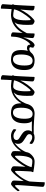

<svg xmlns="http://www.w3.org/2000/svg" viewBox="1646 -2442 1040 4371"><g transform="rotate(90 2165.5 -256.0)"><path d="M161 244Q142 244 122 239Q102 234 88 224Q74 214 74 199Q74 186 78.5 136Q83 86 89 -14L82 -15Q77 -15 77 -23Q77 -39 82 -49.5Q87 -60 90 -60Q93 -92 96 -140.5Q99 -189 102 -243.5Q105 -298 107.5 -351Q110 -404 112 -446Q114 -488 114 -510Q114 -517 117 -520.5Q120 -524 129 -524Q148 -524 168.5 -519Q189 -514 203 -504Q217 -494 217 -478Q217 -467 215 -432.5Q213 -398 209.5 -353.5Q206 -309 202.5 -267Q199 -225 197 -198Q212 -234 237.5 -278Q263 -322 294.5 -365Q326 -408 358.5 -444Q391 -480 418.5 -502Q446 -524 464 -524Q471 -524 488 -517Q505 -510 520 -499Q535 -488 539 -477Q542 -468 544 -439.5Q546 -411 546 -352Q546 -310 543 -259.5Q540 -209 531.5 -164Q523 -119 504 -94Q467 -42 422.5 -14.5Q378 13 320 13Q304 13 266.5 9Q229 5 187 -1Q183 65 181 107Q179 149 178 177.5Q177 206 176 231Q176 238 173.5 241Q171 244 161 244ZM335 -37Q386 -37 414 -112Q442 -187 442 -324Q442 -388 439 -410.5Q436 -433 424 -433Q415 -433 391.5 -408Q368 -383 337.5 -341.5Q307 -300 276 -250Q245 -200 222 -149Q199 -98 192 -55Q240 -45 275.5 -41Q311 -37 335 -37Z M311 13Q299 13 305 6Q311 -1 327.5 -10Q344 -19 362.5 -27Q381 -35 392 -38Q469 -54 524 -89.5Q579 -125 618.5 -170.5Q658 -216 686.5 -263.5Q715 -311 738 -353Q747 -369 754 -363.5Q761 -358 762 -340.5Q763 -323 754 -303Q702 -187 630 -117.5Q558 -48 476.5 -17.5Q395 13 311 13Z M797 13Q770 13 743 1.5Q716 -10 716 -33Q716 -41 718 -72Q720 -103 723 -149Q726 -195 729 -247.5Q732 -300 735 -351Q738 -402 739.5 -444Q741 -486 741 -510Q741 -517 744 -520.5Q747 -524 757 -524Q776 -524 796.5 -519Q817 -514 831.5 -504Q846 -494 846 -478Q846 -465 843.5 -434Q841 -403 838 -367Q835 -331 832.5 -302Q830 -273 829 -263Q860 -356 893 -414Q926 -472 956 -498Q986 -524 1007 -524Q1029 -524 1040 -509Q1051 -494 1051 -471Q1051 -453 1045.5 -442.5Q1040 -432 1017 -432Q994 -432 968.5 -410Q943 -388 918 -351Q893 -314 872 -269Q851 -224 837 -178Q824 -132 818.5 -88.5Q813 -45 813 -1Q813 13 797 13Z M1075 -350Q1035 -350 1015.5 -368.5Q996 -387 996 -417Q996 -424 1000.5 -437.5Q1005 -451 1007 -458Q1013 -479 1027 -493.5Q1041 -508 1053 -505.5Q1065 -503 1064 -471Q1063 -456 1058.5 -450Q1054 -444 1053 -432Q1052 -420 1063.5 -412Q1075 -404 1095 -404Q1120 -404 1142 -417Q1164 -430 1185 -452Q1192 -459 1194.5 -451.5Q1197 -444 1192 -427.5Q1187 -411 1171 -393Q1155 -379 1128.5 -364.5Q1102 -350 1075 -350Z M1336 13Q1274 13 1224.5 -5.5Q1175 -24 1147 -74Q1119 -124 1119 -219Q1119 -334 1151 -400.5Q1183 -467 1237 -495.5Q1291 -524 1357 -524Q1419 -524 1468 -505.5Q1517 -487 1545.5 -437Q1574 -387 1574 -292Q1574 -178 1542 -111Q1510 -44 1456 -15.5Q1402 13 1336 13ZM1332 -32Q1398 -32 1434.5 -98Q1471 -164 1471 -292Q1471 -395 1445.5 -437Q1420 -479 1359 -479Q1295 -479 1257.5 -412.5Q1220 -346 1220 -218Q1220 -116 1246 -74Q1272 -32 1332 -32Z M1777 244Q1758 244 1738 239Q1718 234 1704 224Q1690 214 1690 199Q1690 186 1694.5 136Q1699 86 1705 -14L1698 -15Q1693 -15 1693 -23Q1693 -39 1698 -49.5Q1703 -60 1706 -60Q1709 -92 1712 -140.5Q1715 -189 1718 -243.5Q1721 -298 1723.5 -351Q1726 -404 1728 -446Q1730 -488 1730 -510Q1730 -517 1733 -520.5Q1736 -524 1745 -524Q1764 -524 1784.5 -519Q1805 -514 1819 -504Q1833 -494 1833 -478Q1833 -467 1831 -432.5Q1829 -398 1825.5 -353.5Q1822 -309 1818.5 -267Q1815 -225 1813 -198Q1828 -234 1853.5 -278Q1879 -322 1910.5 -365Q1942 -408 1974.5 -444Q2007 -480 2034.5 -502Q2062 -524 2080 -524Q2087 -524 2104 -517Q2121 -510 2136 -499Q2151 -488 2155 -477Q2158 -468 2160 -439.5Q2162 -411 2162 -352Q2162 -310 2159 -259.5Q2156 -209 2147.5 -164Q2139 -119 2120 -94Q2083 -42 2038.5 -14.5Q1994 13 1936 13Q1920 13 1882.5 9Q1845 5 1803 -1Q1799 65 1797 107Q1795 149 1794 177.5Q1793 206 1792 231Q1792 238 1789.5 241Q1787 244 1777 244ZM1951 -37Q2002 -37 2030 -112Q2058 -187 2058 -324Q2058 -388 2055 -410.5Q2052 -433 2040 -433Q2031 -433 2007.5 -408Q1984 -383 1953.5 -341.5Q1923 -300 1892 -250Q1861 -200 1838 -149Q1815 -98 1808 -55Q1856 -45 1891.5 -41Q1927 -37 1951 -37Z M1940 13Q1926 13 1933 6.5Q1940 0 1958 -8.5Q1976 -17 1995.5 -24.5Q2015 -32 2027 -34Q2135 -55 2221.5 -143Q2308 -231 2355 -373Q2358 -380 2364 -371.5Q2370 -363 2375 -348.5Q2380 -334 2378 -323Q2311 -151 2197.5 -69Q2084 13 1940 13Z M2548 13Q2486 13 2436.5 -5.5Q2387 -24 2359 -74Q2331 -124 2331 -219Q2331 -334 2363 -400.5Q2395 -467 2449 -495.5Q2503 -524 2569 -524Q2631 -524 2680 -505.5Q2729 -487 2757.5 -437Q2786 -387 2786 -292Q2786 -178 2754 -111Q2722 -44 2668 -15.5Q2614 13 2548 13ZM2544 -32Q2610 -32 2646.5 -98Q2683 -164 2683 -292Q2683 -395 2657.5 -437Q2632 -479 2571 -479Q2507 -479 2469.5 -412.5Q2432 -346 2432 -218Q2432 -116 2458 -74Q2484 -32 2544 -32Z M2974 -464Q2960 -462 2927 -461.5Q2894 -461 2853 -461Q2812 -461 2771.5 -462.5Q2731 -464 2700.5 -466Q2670 -468 2659 -471Q2647 -474 2629.5 -482.5Q2612 -491 2597 -500.5Q2582 -510 2577 -516.5Q2572 -523 2584 -523Q2587 -523 2625.5 -519.5Q2664 -516 2727.5 -511.5Q2791 -507 2870 -504.5Q2949 -502 3032 -504Q3043 -504 3038 -494.5Q3033 -485 3015.5 -475Q2998 -465 2974 -464Z M3067 13Q3034 13 2998 1Q2962 -11 2931 -37Q2924 -41 2922 -50Q2920 -59 2920 -65Q2920 -77 2924.5 -91.5Q2929 -106 2935 -106Q2941 -106 2959 -90Q2977 -74 3008 -58.5Q3039 -43 3083 -43Q3101 -43 3120.5 -50Q3140 -57 3153.5 -72.5Q3167 -88 3167 -112Q3167 -140 3149.5 -157Q3132 -174 3103 -190Q3074 -206 3040 -230Q2992 -261 2969 -295Q2946 -329 2946 -377Q2946 -409 2962.5 -443Q2979 -477 3015.5 -500.5Q3052 -524 3112 -524Q3151 -524 3186.5 -511Q3222 -498 3247 -474Q3253 -470 3254.5 -463Q3256 -456 3256 -450Q3256 -433 3250 -421Q3244 -409 3237 -409Q3233 -409 3215.5 -424Q3198 -439 3168.5 -454.5Q3139 -470 3098 -470Q3077 -470 3055 -455Q3033 -440 3033 -405Q3033 -379 3050.5 -362Q3068 -345 3100 -326.5Q3132 -308 3175 -278Q3217 -250 3235.5 -220.5Q3254 -191 3254 -149Q3254 -100 3226.5 -63.5Q3199 -27 3156 -7Q3113 13 3067 13Z M3076 13Q3067 13 3074 6.5Q3081 0 3097 -9Q3113 -18 3129.5 -26Q3146 -34 3155 -36Q3194 -44 3234.5 -71Q3275 -98 3312 -136Q3349 -174 3379 -217Q3409 -260 3429 -301Q3449 -342 3455 -374Q3457 -382 3464.5 -377Q3472 -372 3477 -358Q3482 -344 3477 -325Q3469 -299 3447.5 -257.5Q3426 -216 3391 -169.5Q3356 -123 3309 -81.5Q3262 -40 3203.5 -13.5Q3145 13 3076 13Z M3496 13Q3489 13 3472.5 6Q3456 -1 3441 -12Q3426 -23 3423 -34Q3419 -46 3419 -77Q3419 -96 3420 -130Q3421 -164 3423.5 -204.5Q3426 -245 3432 -286Q3438 -327 3448 -361.5Q3458 -396 3473 -417Q3510 -467 3555.5 -495.5Q3601 -524 3659 -524Q3677 -524 3713.5 -521Q3750 -518 3796.5 -511.5Q3843 -505 3892 -496Q3898 -495 3898 -488Q3898 -472 3893 -462Q3888 -452 3884 -452Q3884 -449 3882.5 -426.5Q3881 -404 3879 -368Q3877 -332 3875 -290Q3873 -248 3871.5 -206Q3870 -164 3870 -129Q3870 -96 3873 -87Q3876 -78 3884 -78Q3890 -78 3903.5 -89.5Q3917 -101 3932.5 -118Q3948 -135 3961 -150.5Q3974 -166 3981 -175Q3987 -182 3989 -182Q3994 -182 4000.5 -171Q4007 -160 4007 -149Q4007 -139 4002 -133Q3991 -118 3970.5 -93.5Q3950 -69 3926 -44.5Q3902 -20 3879.5 -3.5Q3857 13 3841 13Q3835 13 3818.5 6Q3802 -1 3786.5 -12Q3771 -23 3768 -34Q3766 -41 3765.5 -51.5Q3765 -62 3765 -77Q3765 -102 3767 -145Q3769 -188 3771.5 -234Q3774 -280 3776 -317Q3759 -280 3731.5 -236Q3704 -192 3671 -148.5Q3638 -105 3604.5 -68Q3571 -31 3542.5 -9Q3514 13 3496 13ZM3538 -78Q3547 -78 3571.5 -103Q3596 -128 3628.5 -169.5Q3661 -211 3693.5 -261Q3726 -311 3751 -362Q3776 -413 3785 -456Q3737 -466 3702 -469.5Q3667 -473 3643 -473Q3587 -473 3555.5 -383Q3524 -293 3524 -128Q3524 -95 3527 -86.5Q3530 -78 3538 -78Z M3924 -43Q3920 -40 3909 -43.5Q3898 -47 3889.5 -53.5Q3881 -60 3885 -64Q4009 -194 4062 -293.5Q4115 -393 4123 -462Q4125 -481 4132 -468Q4139 -455 4141.5 -423.5Q4144 -392 4133 -352Q4122 -312 4094.5 -265.5Q4067 -219 4034 -174Q4001 -129 3971 -94Q3941 -59 3924 -43Z M4165 13Q4158 13 4141.5 6Q4125 -1 4110 -12Q4095 -23 4093 -34Q4091 -39 4090.5 -49.5Q4090 -60 4090 -77Q4091 -106 4094.5 -163.5Q4098 -221 4103 -295Q4108 -369 4113.5 -449.5Q4119 -530 4123 -606.5Q4127 -683 4128 -742Q4128 -749 4131 -752.5Q4134 -756 4144 -756Q4164 -756 4184.5 -751Q4205 -746 4219 -736Q4233 -726 4233 -710Q4233 -701 4230 -661Q4227 -621 4222.5 -562.5Q4218 -504 4213 -438Q4208 -372 4203.5 -309Q4199 -246 4196 -198Q4193 -150 4193 -129Q4193 -96 4196.5 -87Q4200 -78 4208 -78Q4214 -78 4227 -89.5Q4240 -101 4255.5 -118Q4271 -135 4284.5 -150.5Q4298 -166 4304 -175Q4310 -182 4313 -182Q4317 -182 4324 -171Q4331 -160 4331 -149Q4331 -139 4325 -133Q4314 -118 4294 -93.5Q4274 -69 4250 -44.5Q4226 -20 4203 -3.5Q4180 13 4165 13Z"/></g></svg>

Font: BriemHand
Style: Regular
Weight: 400
Designer: Gunnlaugur SE Briem, Eben Sorkin
Foundry: Sorkin Type
Version: Version 1.001; ttfautohint (v1.8.4.7-5d5b)